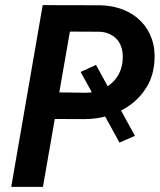

<svg xmlns="http://www.w3.org/2000/svg" viewBox="-20 -731 627 751"><path d="M507.8 -199.7 355.5 -477.1 295.4 -449.7 447.3 -173.3ZM194.3 -265.6 310.1 -265.1Q360.8 -265.1 408.4 -280Q456.1 -294.9 493.7 -323.7Q531.2 -352.1 555.4 -393.3Q579.6 -434.6 584 -488.8Q587.9 -538.6 573.7 -578.9Q559.6 -619.1 531.2 -647.9Q502.4 -677.2 462.2 -693.1Q421.9 -709 373.5 -710.4L147 -710.9L23.9 0H147.9ZM211.9 -369.6 253.4 -607.4 368.7 -606.9Q394 -606 412.6 -595.9Q431.2 -585.9 442.9 -570.3Q454.1 -554.2 458 -533.2Q461.9 -512.2 459 -488.3Q455.6 -460.4 442.9 -438.2Q430.2 -416 411.1 -400.9Q392.1 -385.3 367.9 -377Q343.8 -368.7 316.4 -368.2Z"/></svg>

Font: Roboto Mono SemiBold
Style: Italic
Weight: 600
Italic angle: -10°
Monospace: yes
Designer: Google
Version: Version 3.000